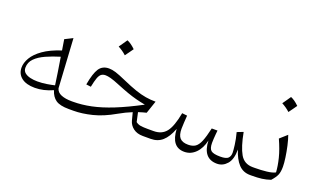

<svg xmlns="http://www.w3.org/2000/svg" viewBox="-72 -1073 2455 1480"><g transform="rotate(20 1155.5 -333.5)"><path d="M331.5 -406.7 317.4 -494.1 381.8 -526.4 405.8 -123.5Q414.1 -91.8 448.7 -77.9Q483.4 -64 534.2 -64H534.7V0H534.2Q461.9 0 427.5 -23.7Q393.1 -47.4 377.9 -97.7Q303.2 -64 231.4 -64Q160.6 -64 121.8 -94.5Q83 -125 83 -176.8Q83 -215.8 107.7 -257.8Q132.3 -299.8 187 -338.6Q241.7 -377.4 331.5 -406.7ZM338.9 -357.9Q277.8 -339.4 225.8 -316.2Q173.8 -293 142.6 -261.5Q111.3 -230 111.3 -186Q111.3 -159.7 129.4 -144.8Q147.5 -129.9 175.5 -123.5Q203.6 -117.2 232.9 -117.2Q272.9 -117.2 310.3 -123.3Q347.7 -129.4 373 -135.7Q366.2 -186 358.4 -235.6Q350.6 -285.2 338.9 -357.9Z M720.7 -400.4Q745.6 -400.4 776.4 -390.9Q807.1 -381.3 864.3 -356Q928.2 -327.6 975.3 -311.5Q1022.5 -295.4 1062.3 -288.8Q1102.1 -282.2 1144 -282.2L1108.9 -178.7Q1076.7 -170.9 1044.4 -160.2L1061 -84.5Q1078.6 -70.8 1100.8 -67.4Q1123 -64 1159.2 -64H1206.5V0H1141.6Q1094.2 0 1063.2 -23.4Q1032.2 -46.9 1022.9 -82L1006.3 -146Q982.4 -136.7 954.8 -123.3Q927.2 -109.9 899.9 -94.2Q807.6 -41 724.9 -20.5Q642.1 0 572.8 0H534.7Q520 0 520 -30.8V-33.2Q520 -64 534.7 -64H545.9Q617.2 -64 694.6 -80.1Q772 -96.2 864.7 -133.3Q957.5 -170.4 1074.2 -232.4Q1032.7 -240.2 997.1 -249.5Q961.4 -258.8 922.9 -272.5Q884.3 -286.1 833 -307.1Q782.7 -328.1 755.9 -335Q729 -341.8 713.4 -341.8Q691.9 -341.8 678.2 -331.5Q664.6 -321.3 655 -294.9Q645.5 -268.6 635.7 -219.7L596.7 -224.6Q613.8 -321.8 640.6 -361.1Q667.5 -400.4 720.7 -400.4ZM778.8 -652.8Q793.5 -647 810.3 -635.5Q827.1 -624 847.2 -604.5Q835.4 -587.9 823.5 -571Q811.5 -554.2 798.8 -537.1Q783.7 -551.3 766.4 -563.2Q749 -575.2 731.4 -584.5Q743.7 -601.6 755.1 -618.2Q766.6 -634.8 778.8 -652.8Z M1751.5 5.4Q1634.8 5.4 1629.4 -140.6Q1614.3 -72.8 1575 -33.7Q1535.6 5.4 1482.9 5.4Q1376 5.4 1368.7 -140.6Q1340.8 -67.9 1302 -33.9Q1263.2 0 1206.5 0Q1191.9 0 1191.9 -30.8V-33.2Q1191.9 -64 1206.5 -64Q1274.4 -64 1310.3 -109.9Q1346.2 -155.8 1367.2 -269L1409.2 -264.2Q1407.2 -238.3 1405.3 -205.1Q1403.3 -171.9 1403.3 -154.8Q1403.3 -103 1424.3 -79.6Q1445.3 -56.2 1492.7 -56.2Q1528.3 -56.2 1550.8 -71.3Q1573.2 -86.4 1589.4 -125.5Q1605.5 -164.6 1621.6 -236.3H1668.9Q1667.5 -225.6 1665.8 -206.3Q1664.1 -187 1662.8 -166.7Q1661.6 -146.5 1661.6 -132.8Q1661.6 -86.4 1681.2 -70.6Q1700.7 -54.7 1756.8 -54.7Q1804.7 -54.7 1820.8 -70.6Q1836.9 -86.4 1836.9 -115.2Q1836.9 -132.8 1831.3 -177.7Q1825.7 -222.7 1811.5 -275.9L1861.8 -295.4Q1883.3 -179.7 1916.7 -121.8Q1950.2 -64 2019.5 -64H2022.9V0H2021.5Q1963.9 0 1926.5 -40Q1889.2 -80.1 1866.7 -152.8Q1866.7 -71.8 1832.8 -33.2Q1798.8 5.4 1751.5 5.4Z M2113.3 -673.3Q2127.9 -667.5 2144.8 -656Q2161.6 -644.5 2181.6 -625Q2169.9 -608.4 2158 -591.6Q2146 -574.7 2133.3 -557.6Q2118.2 -571.8 2100.8 -583.7Q2083.5 -595.7 2065.9 -605Q2078.1 -622.1 2089.6 -638.7Q2101.1 -655.3 2113.3 -673.3ZM2022.9 0Q2008.3 0 2008.3 -30.8V-33.2Q2008.3 -64 2022.9 -64H2037.1Q2087.9 -64 2134 -69.3Q2180.2 -74.7 2203.1 -87.4Q2200.2 -138.2 2184.6 -200.9Q2168.9 -263.7 2134.3 -340.3L2192.4 -392.1Q2204.6 -358.4 2215.1 -311.8Q2225.6 -265.1 2231.9 -220.2Q2238.3 -175.3 2238.3 -146.5Q2238.3 -103.5 2227.5 -78.6Q2216.8 -53.7 2187.5 -21Q2151.4 -8.8 2117.4 -4.4Q2083.5 0 2034.7 0Z"/></g></svg>

Font: Pinar DS1 Light
Style: Regular
Weight: 300
Designer: Amin Abedi
Version: Version 3.000